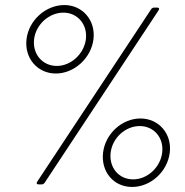

<svg xmlns="http://www.w3.org/2000/svg" viewBox="-20 -730 731 760"><path d="M201 -439C274 -439 341 -500 350 -575C359 -649 307 -710 235 -710C161 -710 94 -650 85 -575C76 -500 128 -439 201 -439ZM133 0H145C149 0 155 -3 157 -7L607 -688C612 -695 610 -700 602 -700H590C585 -700 580 -697 578 -693L128 -12C123 -5 125 0 133 0ZM205 -469C148 -469 108 -516 115 -575C122 -633 174 -680 231 -680C287 -680 327 -633 320 -575C313 -517 261 -469 205 -469ZM503 10C577 10 643 -51 652 -126C661 -200 609 -261 536 -261C463 -261 397 -201 388 -126C379 -51 429 10 503 10ZM507 -20C450 -20 411 -67 418 -126C425 -184 476 -231 533 -231C590 -231 629 -184 622 -126C615 -68 564 -20 507 -20Z"/></svg>

Font: Barlow ExtraLight
Style: Italic
Weight: 275
Italic angle: -7°
Designer: Jeremy Tribby
Foundry: Tribby Type
Version: Version 1.422;hotconv 1.0.109;makeotfexe 2.5.65596